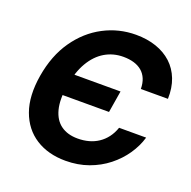

<svg xmlns="http://www.w3.org/2000/svg" viewBox="-131 -866 1001 1006"><g transform="rotate(20 369.5 -363.5)"><path d="M337 9.8Q240.1 9.8 170.8 -34.3Q101.6 -78.4 71.4 -161.9Q41.2 -245.4 60.8 -363.3Q80.6 -481.9 138.9 -565.6Q197.2 -649.2 281 -693.2Q364.7 -737.3 460.6 -737.3Q522.6 -737.3 573.2 -720Q623.8 -702.7 659.9 -669.6Q695.9 -636.4 714.5 -588.4Q733.2 -540.4 731.3 -478.8H580.3Q579.9 -511.1 570 -534.9Q560 -558.7 541.4 -574.6Q522.7 -590.4 496.5 -598.2Q470.2 -606 437.5 -606Q381 -606 334.7 -578.6Q288.5 -551.1 256.9 -497.2Q225.3 -443.2 212 -363.7Q198.5 -282.9 212.4 -229Q226.4 -175 263.6 -148.3Q300.8 -121.5 357 -121.5Q390 -121.5 418.7 -129.3Q447.5 -137.1 471.4 -153.1Q495.4 -169 513.5 -192.9Q531.7 -216.7 542.7 -248.8H693.5Q678.7 -198.1 647.1 -151.8Q615.4 -105.5 569.3 -69Q523.1 -32.4 464.5 -11.3Q405.9 9.8 337 9.8ZM174 -308.7 194 -430H484.7L464.7 -308.7Z"/></g></svg>

Font: Inter Variable
Style: Italic
Weight: 400
Italic angle: -9.39999°
Designer: Rasmus Andersson
Foundry: rsms
Version: Version 4.001;git-9221beed3